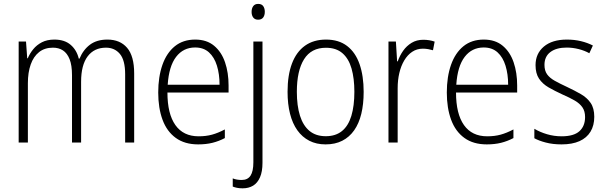

<svg xmlns="http://www.w3.org/2000/svg" viewBox="-20 -749 3183 1009"><path d="M544.4 -541Q610.8 -541 647.9 -497.8Q685.1 -454.6 685.1 -362.8V0H637.7V-358.4Q637.7 -432.6 610.1 -465.6Q582.5 -498.5 537.1 -498.5Q475.1 -498.5 440.7 -452.9Q406.2 -407.2 406.2 -319.3V0H358.4V-353.5Q358.4 -406.2 345.7 -438Q333 -469.7 310.8 -484.1Q288.6 -498.5 258.3 -498.5Q214.8 -498.5 185.5 -475.3Q156.2 -452.1 141.4 -410.2Q126.5 -368.2 126.5 -312V0H78.1V-530.8H116.7L123 -442.9H126Q136.7 -468.3 154.8 -490.5Q172.9 -512.7 200.2 -526.9Q227.5 -541 266.1 -541Q319.3 -541 351.3 -513.4Q383.3 -485.8 394 -440.9H397.9Q417 -487.3 452.9 -514.2Q488.8 -541 544.4 -541Z M1005.9 -541Q1066.4 -541 1105.2 -508.5Q1144 -476.1 1162.6 -421.6Q1181.2 -367.2 1181.2 -299.8V-262.7H859.9Q859.9 -150.9 901.6 -91.8Q943.4 -32.7 1023.9 -32.7Q1062.5 -32.7 1094 -41.3Q1125.5 -49.8 1161.6 -68.8V-23.4Q1129.9 -6.8 1096.4 1.5Q1063 9.8 1021.5 9.8Q950.7 9.8 903.8 -24.2Q856.9 -58.1 834.2 -119.6Q811.5 -181.2 811.5 -262.7Q811.5 -345.2 833.5 -408Q855.5 -470.7 898.7 -505.9Q941.9 -541 1005.9 -541ZM1005.4 -499.5Q943.4 -499.5 905.5 -450.2Q867.7 -400.9 861.3 -303.7H1133.8Q1133.8 -358.9 1120.1 -403.6Q1106.4 -448.2 1078.1 -473.9Q1049.8 -499.5 1005.4 -499.5Z M1254.9 240.7Q1238.3 240.7 1225.3 238Q1212.4 235.4 1203.1 231.4V188.5Q1213.9 192.9 1225.6 194.8Q1237.3 196.8 1250 196.8Q1281.7 196.8 1296.6 174.1Q1311.5 151.4 1311.5 104V-530.8H1359.4V106.9Q1359.4 152.8 1346.4 182.6Q1333.5 212.4 1310.3 226.6Q1287.1 240.7 1254.9 240.7ZM1302.2 -686.5Q1302.2 -705.1 1310.8 -716.8Q1319.3 -728.5 1336.9 -728.5Q1355 -728.5 1363.3 -716.8Q1371.6 -705.1 1371.6 -687Q1371.6 -668 1362.8 -656.7Q1354 -645.5 1336.4 -645.5Q1319.8 -645.5 1311 -656.7Q1302.2 -668 1302.2 -686.5Z M1891.1 -266.1Q1891.1 -201.7 1878.7 -150.6Q1866.2 -99.6 1841.1 -64Q1815.9 -28.3 1778.6 -9.3Q1741.2 9.8 1690.9 9.8Q1642.6 9.8 1605.5 -9.3Q1568.4 -28.3 1542.7 -64.2Q1517.1 -100.1 1504.2 -151.1Q1491.2 -202.1 1491.2 -266.6Q1491.2 -354 1514.4 -415.3Q1537.6 -476.6 1582.8 -508.8Q1627.9 -541 1693.4 -541Q1760.3 -541 1804.2 -507.3Q1848.1 -473.6 1869.6 -411.9Q1891.1 -350.1 1891.1 -266.1ZM1540 -266.6Q1540 -193.4 1556.4 -141.1Q1572.8 -88.9 1606.4 -61Q1640.1 -33.2 1691.9 -33.2Q1743.7 -33.2 1777.1 -60.3Q1810.5 -87.4 1826.4 -139.9Q1842.3 -192.4 1842.3 -266.6Q1842.3 -336.9 1827.4 -388.9Q1812.5 -440.9 1779.5 -469.5Q1746.6 -498 1692.9 -498Q1615.7 -498 1577.9 -437.7Q1540 -377.4 1540 -266.6Z M2204.6 -540Q2220.2 -540 2235.4 -537.6Q2250.5 -535.2 2264.2 -530.3L2255.4 -484.9Q2243.7 -488.3 2230.5 -490.7Q2217.3 -493.2 2202.1 -493.2Q2170.9 -493.2 2146.2 -476.8Q2121.6 -460.4 2104.5 -431.6Q2087.4 -402.8 2078.6 -365.5Q2069.8 -328.1 2069.8 -285.6V0H2021.5V-530.8H2060.5L2066.9 -426.8H2070.3Q2080.6 -456.5 2098.6 -482.2Q2116.7 -507.8 2143.1 -523.9Q2169.4 -540 2204.6 -540Z M2522.5 -541Q2583 -541 2621.8 -508.5Q2660.6 -476.1 2679.2 -421.6Q2697.8 -367.2 2697.8 -299.8V-262.7H2376.5Q2376.5 -150.9 2418.2 -91.8Q2460 -32.7 2540.5 -32.7Q2579.1 -32.7 2610.6 -41.3Q2642.1 -49.8 2678.2 -68.8V-23.4Q2646.5 -6.8 2613 1.5Q2579.6 9.8 2538.1 9.8Q2467.3 9.8 2420.4 -24.2Q2373.5 -58.1 2350.8 -119.6Q2328.1 -181.2 2328.1 -262.7Q2328.1 -345.2 2350.1 -408Q2372.1 -470.7 2415.3 -505.9Q2458.5 -541 2522.5 -541ZM2522 -499.5Q2460 -499.5 2422.1 -450.2Q2384.3 -400.9 2377.9 -303.7H2650.4Q2650.4 -358.9 2636.7 -403.6Q2623 -448.2 2594.7 -473.9Q2566.4 -499.5 2522 -499.5Z M3103 -135.3Q3103 -89.8 3083.3 -57.1Q3063.5 -24.4 3025.4 -7.3Q2987.3 9.8 2931.2 9.8Q2885.3 9.8 2848.6 0.2Q2812 -9.3 2788.1 -22.5V-72.3Q2817.4 -54.7 2854.5 -43.7Q2891.6 -32.7 2931.2 -32.7Q2995.6 -32.7 3025.1 -59.6Q3054.7 -86.4 3054.7 -133.8Q3054.7 -164.6 3040.8 -184.8Q3026.9 -205.1 3000.5 -220.5Q2974.1 -235.8 2936 -252.4Q2894.5 -271.5 2862.5 -290Q2830.6 -308.6 2812.5 -335.9Q2794.4 -363.3 2794.4 -406.7Q2794.4 -467.3 2838.1 -504.2Q2881.8 -541 2959 -541Q2998.5 -541 3033 -532.7Q3067.4 -524.4 3095.7 -509.8L3077.1 -469.2Q3052.7 -482.9 3021.2 -491Q2989.7 -499 2958 -499Q2903.8 -499 2872.6 -475.6Q2841.3 -452.1 2841.3 -408.2Q2841.3 -377.9 2855 -358.6Q2868.7 -339.4 2895.3 -324.5Q2921.9 -309.6 2960 -292Q2999.5 -273.4 3032.2 -254.6Q3064.9 -235.8 3084 -208Q3103 -180.2 3103 -135.3Z"/></svg>

Font: Open Sans SemiCondensed Light
Style: Regular
Weight: 300
Width: 4
Designer: Monotype Design Team
Foundry: Monotype Imaging Inc.
Version: Version 3.000